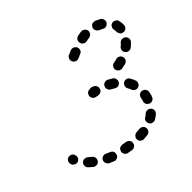

<svg xmlns="http://www.w3.org/2000/svg" viewBox="-134 -697 856 854"><g transform="rotate(-30 294.0 -270.0)"><path d="M177 -9Q176 -4 177 0Q178 5 181 8Q183 12 187 14Q191 17 195 18Q207 20 218 21Q222 22 226 21Q231 19 234 17Q238 14 240 10Q242 6 242 1Q243 -8 238 -15Q232 -22 223 -23Q214 -24 204 -26Q195 -28 187 -23Q179 -18 177 -9ZM271 -17Q268 -13 267 -9Q266 -5 266 0Q267 9 274 15Q281 21 290 20Q301 19 312 18Q321 17 327 9Q333 2 331 -7Q331 -12 329 -16Q326 -20 323 -22Q319 -25 315 -26Q311 -27 306 -27Q296 -25 286 -25Q282 -24 278 -22Q274 -20 271 -17ZM356 -29Q354 -25 353 -21Q353 -16 354 -12Q357 -3 366 1Q374 5 383 2Q394 -2 404 -6Q413 -10 416 -18Q420 -27 416 -35Q414 -40 411 -43Q408 -46 404 -47Q400 -49 395 -49Q391 -49 386 -47Q378 -44 369 -41Q364 -39 361 -36Q358 -33 356 -29ZM108 -54Q106 -53 103 -52Q101 -51 99 -49Q98 -48 97 -46Q97 -46 97 -45Q96 -45 96 -44Q95 -44 95 -43Q91 -35 94 -26Q97 -17 105 -13Q115 -8 125 -3Q134 0 143 -3Q151 -7 155 -15Q158 -24 155 -33Q151 -41 143 -45Q133 -49 125 -53Q121 -55 117 -55Q112 -55 108 -54ZM436 -48Q443 -41 452 -42Q462 -42 468 -49Q477 -58 484 -68Q486 -72 487 -76Q488 -80 487 -85Q486 -89 484 -93Q481 -97 477 -99Q470 -104 461 -102Q451 -101 446 -93Q442 -86 436 -80Q429 -73 429 -64Q430 -54 436 -48ZM53 -97Q49 -95 46 -92Q43 -89 42 -84Q40 -80 41 -76Q41 -71 43 -67Q43 -66 44 -66Q48 -57 57 -55Q66 -52 74 -56Q82 -60 85 -69Q88 -78 83 -86Q83 -87 83 -87Q79 -95 70 -98Q62 -101 53 -97ZM462 -164Q462 -168 463 -172Q464 -177 467 -180Q470 -184 474 -186Q478 -188 482 -188Q492 -189 499 -183Q506 -177 507 -168Q508 -159 508 -150Q508 -147 507 -144Q507 -140 505 -135Q504 -131 500 -128Q497 -125 493 -124Q489 -122 484 -122Q483 -122 482 -123Q480 -123 479 -123Q478 -123 477 -124Q470 -126 466 -132Q462 -138 462 -146Q463 -148 463 -150Q462 -157 462 -164ZM458 -207Q463 -206 467 -207Q471 -208 475 -211Q483 -216 484 -226Q486 -235 480 -242Q473 -253 464 -261Q458 -268 448 -268Q439 -268 432 -261Q426 -254 426 -245Q426 -236 433 -229Q439 -223 444 -216Q446 -213 450 -210Q454 -208 458 -207ZM400 -259Q404 -261 407 -265Q410 -268 411 -272Q414 -281 410 -289Q406 -298 397 -301Q386 -304 375 -307Q366 -309 358 -304Q350 -299 348 -290Q346 -281 351 -273Q356 -265 365 -263Q374 -261 383 -258Q387 -257 392 -257Q396 -257 400 -259ZM269 -279Q273 -272 279 -269Q286 -266 293 -267Q297 -268 303 -268Q313 -269 319 -276Q325 -283 324 -292Q324 -300 318 -306Q313 -312 305 -313Q301 -314 297 -314Q293 -315 289 -313Q283 -311 279 -309Q270 -305 268 -296Q265 -287 269 -279ZM426 -329Q430 -321 439 -318Q448 -315 456 -319Q467 -324 476 -329Q484 -334 487 -343Q489 -352 484 -360Q480 -368 471 -370Q462 -373 454 -368Q446 -363 437 -359Q428 -355 425 -346Q422 -337 426 -329ZM503 -375Q511 -369 520 -371Q529 -372 535 -380Q542 -390 548 -401Q552 -409 549 -418Q546 -427 537 -431Q529 -435 520 -432Q511 -429 507 -421Q504 -413 498 -406Q493 -399 494 -389Q496 -380 503 -375ZM334 -481Q335 -491 330 -498Q324 -505 315 -507Q306 -508 298 -503Q296 -501 292 -498Q285 -492 282 -490Q274 -485 273 -475Q271 -466 277 -459Q282 -451 292 -450Q301 -448 308 -454Q312 -456 319 -462Q323 -465 325 -467Q333 -472 334 -481ZM507 -493Q507 -498 508 -502Q509 -506 511 -510Q514 -513 518 -516Q522 -518 526 -519Q531 -519 535 -518Q539 -517 543 -515Q547 -512 549 -508Q556 -496 559 -482Q561 -473 556 -465Q551 -457 542 -455Q541 -455 540 -455Q538 -455 537 -455Q534 -455 531 -455Q525 -457 521 -462Q517 -466 515 -472Q514 -479 510 -485Q508 -489 507 -493ZM408 -522Q410 -526 410 -531Q410 -535 409 -539Q405 -548 397 -551Q388 -555 379 -552Q369 -548 358 -542Q350 -538 347 -529Q345 -520 349 -512Q353 -503 362 -501Q371 -498 379 -502Q388 -507 396 -510Q400 -512 403 -515Q407 -518 408 -522ZM437 -526Q431 -533 432 -543Q433 -547 435 -551Q438 -555 441 -558Q445 -560 449 -561Q453 -562 458 -562Q470 -560 482 -557Q490 -554 495 -546Q499 -538 497 -529Q496 -528 496 -527Q496 -527 496 -526Q495 -525 494 -524Q492 -521 491 -519Q486 -515 480 -513Q474 -512 469 -514Q460 -516 452 -517Q442 -519 437 -526Z"/></g></svg>

Font: FRB American Cursive Guidelines Arrows Dashed Extrabold
Style: Bold Italic
Weight: 800
Italic angle: -25°
Version: Version 2.0;Modular Font Editor K font №1